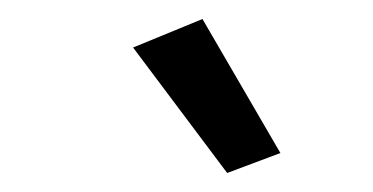

<svg xmlns="http://www.w3.org/2000/svg" viewBox="-20 -753 392 202"><path d="M275 -592 219 -571 120 -703 193 -733Z"/></svg>

Font: Gudea
Style: Italic
Weight: 400
Version: Version 1.002